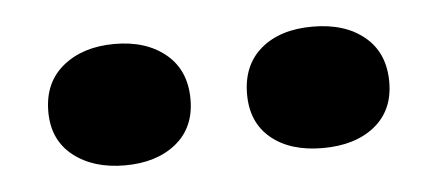

<svg xmlns="http://www.w3.org/2000/svg" viewBox="-27 -757 524 230"><g transform="rotate(-5 235.0 -642.0)"><path d="M116 -569Q78 -569 54 -588Q30 -607 30 -641Q30 -676 54 -695.5Q78 -715 116 -715Q154 -715 177.5 -695.5Q201 -676 201 -641Q201 -607 177.5 -588Q154 -569 116 -569ZM354 -569Q315 -569 292 -588Q269 -607 269 -641Q269 -676 292 -695.5Q315 -715 354 -715Q393 -715 416.5 -695.5Q440 -676 440 -641Q440 -607 416.5 -588Q393 -569 354 -569Z"/></g></svg>

Font: Hahmlet ExtraBold
Style: Regular
Weight: 800
Designer: Minjoo Ham & Mark Frömberg
Foundry: hypertype
Version: Version 1.002